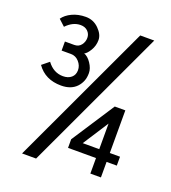

<svg xmlns="http://www.w3.org/2000/svg" viewBox="-141 -864 883 992"><g transform="rotate(20 300.5 -368.0)"><path d="M370.6 -134.3H461.4V-274.9ZM307.6 -85.4V-132.8L461.4 -368.7H519.5V-134.3H575.7V-85.4H519.5V0H461.4V-85.4ZM94.2 22.9 459.5 -758.8H536.6L171.4 22.9ZM29.8 -440.4 68.4 -471.7Q103.5 -424.3 155.8 -424.3Q184.1 -424.3 201.4 -439.2Q218.8 -454.1 218.8 -479.7Q218.8 -505.4 200.4 -525.9Q182.1 -546.4 155.8 -546.4H104.5V-596.2H155.8Q180.2 -596.2 193.6 -613.8Q207 -631.3 207 -653.1Q207 -674.8 191.9 -689.5Q176.8 -704.1 152.3 -704.1Q109.9 -704.1 73.7 -666L39.1 -697.8Q55.7 -721.7 88.6 -737.3Q121.6 -752.9 163.3 -752.9Q205.1 -752.9 235.1 -723.1Q265.1 -693.4 265.1 -662.4Q265.1 -631.3 249.3 -605Q233.4 -578.6 219.2 -572.3Q240.2 -565.4 258.5 -538.1Q276.9 -510.7 276.9 -485.4Q276.9 -460 269.5 -441.7Q262.2 -423.3 248.5 -408.2Q218.3 -375.5 163.1 -375.5Q75.2 -375.5 29.8 -440.4Z"/></g></svg>

Font: News Cycle
Style: Bold
Weight: 700
Version: Version 0.5.1